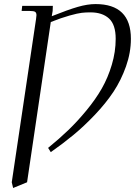

<svg xmlns="http://www.w3.org/2000/svg" viewBox="-20 -731 684 949"><path d="M38.1 169.9 158.2 -637.2Q160.2 -650.9 160.2 -655.8Q160.2 -668.5 153.3 -672.6Q146.5 -676.8 127.9 -676.8H86.9L89.8 -702.1H241.2L240.2 -676.8L235.8 -650.9Q316.4 -683.1 364.5 -697Q412.6 -710.9 452.1 -710.9Q627 -710.9 627 -539.1Q627 -471.2 602.8 -402.8Q578.6 -334.5 540.8 -277.3Q502.9 -220.2 449 -163.6Q395 -106.9 343 -64Q291 -21 231 21L217.8 0Q272.9 -44.9 317.9 -88.1Q362.8 -131.3 407.7 -185.8Q452.6 -240.2 483.2 -293.7Q513.7 -347.2 532.7 -411.1Q551.8 -475.1 551.8 -539.1Q551.8 -609.4 518.8 -639.6Q485.8 -669.9 426.8 -669.9Q403.8 -669.9 384.3 -667.7Q364.7 -665.5 324.2 -654.3Q283.7 -643.1 231 -622.1L113.8 169.9L44.9 198.2Z"/></svg>

Font: Dihjauti
Style: Italic
Weight: 400
Italic angle: -9°
Designer: T. Christopher White
Version: Version 3.0.0